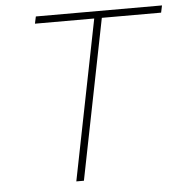

<svg xmlns="http://www.w3.org/2000/svg" viewBox="-49 -707 717 755"><g transform="rotate(-5 309.0 -330.0)"><path d="M222 0 348 -632H114L120 -660H618L612 -632H378L252 0Z"/></g></svg>

Font: Source Code Pro ExtraLight
Style: Italic
Weight: 200
Italic angle: -11°
Monospace: yes
Designer: Paul D. Hunt, Teo Tuominen
Foundry: Adobe Systems Incorporated
Version: Version 1.050;PS 1.000;hotconv 16.6.51;makeotf.lib2.5.65220